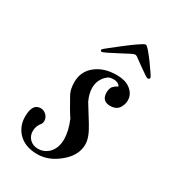

<svg xmlns="http://www.w3.org/2000/svg" viewBox="-132 -574 582 650"><g transform="rotate(30 158.5 -248.5)"><path d="M114 4Q64 4 37 -26Q15 -51 15 -86Q15 -137 47 -137Q59 -137 69 -128Q79 -118 79 -105Q79 -97 75 -92Q62 -76 62 -57Q62 -38 74 -26Q87 -13 107 -13Q128 -13 145 -27Q168 -48 168 -85Q168 -117 151 -157Q144 -167 134.5 -183Q125 -199 113 -221Q106 -233 103.5 -245.5Q101 -258 101 -270Q101 -312 132 -337Q164 -363 214 -363Q228 -363 241.5 -360Q255 -357 266 -349Q289 -332 289 -307Q289 -296 285 -287Q276 -261 246 -261Q213 -261 213 -295Q213 -305 216 -312Q219 -322 238 -332Q231 -345 212 -345Q195 -345 187 -337Q163 -316 163 -284Q163 -262 175 -236Q177 -232 214 -173Q239 -133 239 -106Q239 -63 199 -30Q159 4 114 4ZM130 -405Q125 -405 125 -412Q125 -413 142 -426.5Q159 -440 181.5 -457.5Q204 -475 223 -488Q242 -501 246 -501H248Q252 -501 263 -488Q274 -475 286.5 -458Q299 -441 308 -427.5Q317 -414 317 -412Q317 -405 309 -405Q307 -405 295.5 -412.5Q284 -420 270.5 -430Q257 -440 247 -447Q239 -454 233 -454Q231 -454 228 -453Q225 -452 221 -450Q207 -443 186.5 -432Q166 -421 149.5 -413Q133 -405 130 -405Z"/></g></svg>

Font: Carattere
Style: Regular
Weight: 400
Designer: Robert E. Leuschke
Foundry: Robert E. Leuschke
Version: Version 1.010; ttfautohint (v1.8.3)